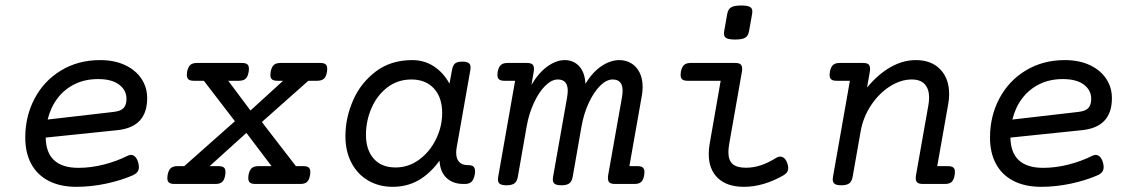

<svg xmlns="http://www.w3.org/2000/svg" viewBox="-20 -686 4237 716"><path d="M418.5 -200.7 150.4 -172.9Q152.3 -60.1 272.5 -60.1Q319.3 -60.1 367.7 -72.5Q416 -85 455.6 -105Q463.4 -108.4 467.8 -108.4Q486.3 -108.4 495.1 -81.1Q498 -70.8 498 -63.5Q498 -52.2 492.4 -44.9Q486.8 -37.6 475.1 -32.2Q431.6 -13.2 375.7 -1.2Q319.8 10.7 265.1 10.7Q204.6 10.7 161.6 -11.5Q118.7 -33.7 96.4 -75Q74.2 -116.2 74.2 -172.9Q74.2 -252.9 109.4 -319.1Q144.5 -385.3 208.3 -423.6Q272 -461.9 353 -461.9Q406.2 -461.9 446 -443.4Q485.8 -424.8 507.3 -392.6Q528.8 -360.4 528.8 -319.8Q528.8 -212.4 418.5 -200.7ZM403.3 -268.6Q430.2 -271.5 440.9 -283.2Q451.7 -294.9 451.7 -317.4Q451.7 -349.6 424.3 -370.4Q397 -391.1 345.7 -391.1Q296.4 -391.1 257.8 -371.8Q219.2 -352.5 193.8 -318.6Q168.5 -284.7 157.7 -240.2Z M1200.2 -429.7Q1200.2 -422.4 1199.2 -418Q1196.3 -399.9 1187.7 -392.3Q1179.2 -384.8 1162.6 -384.8H1129.9L956.5 -231L1083.5 -66.4H1111.3Q1125 -66.4 1131.1 -61.5Q1137.2 -56.6 1137.2 -44.9Q1137.2 -37.6 1136.2 -33.2Q1133.3 -15.1 1125 -7.6Q1116.7 0 1100.1 0H932.1Q918.5 0 912.1 -5.1Q905.8 -10.3 905.8 -22Q905.8 -25.4 906.7 -33.2Q910.2 -51.3 918.5 -58.8Q926.8 -66.4 943.4 -66.4H992.7L898.9 -190.4L761.7 -66.4H794.9Q808.6 -66.4 814.7 -61.5Q820.8 -56.6 820.8 -44.9Q820.8 -37.6 819.8 -33.2Q816.9 -15.1 808.6 -7.6Q800.3 0 783.7 0H630.4Q616.7 0 610.4 -5.1Q604 -10.3 604 -22Q604 -25.4 605 -33.2Q608.4 -51.3 616.7 -58.8Q625 -66.4 641.6 -66.4H667L856 -233.9L740.2 -384.8H702.6Q689 -384.8 682.9 -389.9Q676.8 -395 676.8 -406.7Q676.8 -409.2 677.7 -418Q681.2 -436 689.5 -443.6Q697.8 -451.2 714.4 -451.2H882.3Q896 -451.2 902.1 -446.3Q908.2 -441.4 908.2 -429.7Q908.2 -422.4 907.2 -418Q904.3 -399.9 895.8 -392.3Q887.2 -384.8 870.6 -384.8H831.1L914.1 -273.9L1035.6 -384.8H1014.2Q1000.5 -384.8 994.4 -389.9Q988.3 -395 988.3 -406.7Q988.3 -409.2 989.3 -418Q992.7 -436 1001 -443.6Q1009.3 -451.2 1025.9 -451.2H1174.3Q1188 -451.2 1194.1 -446.3Q1200.2 -441.4 1200.2 -429.7Z M1751.5 -47.4Q1751.5 -40 1750.5 -35.2Q1746.6 -16.1 1738.3 -8.1Q1730 0 1713.4 0H1708Q1668.9 0 1645 -22.7Q1621.1 -45.4 1619.1 -86.9Q1584 -38.6 1541 -13.9Q1498 10.7 1444.3 10.7Q1393.6 10.7 1353.5 -12.5Q1313.5 -35.6 1290.8 -78.6Q1268.1 -121.6 1268.1 -178.7Q1268.1 -245.6 1296.4 -311Q1324.7 -376.5 1381.1 -419.2Q1437.5 -461.9 1517.1 -461.9Q1562.5 -461.9 1598.1 -438.5Q1633.8 -415 1656.2 -374L1665.5 -424.3Q1668.5 -441.9 1676.5 -449Q1684.6 -456.1 1703.6 -456.1H1704.6Q1720.7 -456.1 1727.8 -450.9Q1734.9 -445.8 1734.9 -434.6Q1734.9 -432.1 1733.9 -424.3L1683.1 -136.2Q1681.2 -127 1681.2 -116.7Q1681.2 -93.8 1692.4 -82Q1703.6 -70.3 1723.1 -70.3H1725.6Q1739.3 -70.3 1745.4 -64.9Q1751.5 -59.6 1751.5 -47.4ZM1628.9 -264.2Q1628.9 -323.2 1597.9 -356.4Q1566.9 -389.6 1514.2 -389.6Q1462.9 -389.6 1424.3 -359.9Q1385.7 -330.1 1365.2 -282.5Q1344.7 -234.9 1344.7 -183.1Q1344.7 -127.4 1373.5 -94.5Q1402.3 -61.5 1455.1 -61.5Q1503.9 -61.5 1543.7 -91.1Q1583.5 -120.6 1606.2 -167.5Q1628.9 -214.4 1628.9 -264.2Z M2383.3 -44.4Q2383.3 -42 2382.3 -33.2Q2379.4 -15.1 2371.1 -7.6Q2362.8 0 2346.2 0H2273.4Q2259.8 0 2253.4 -4.9Q2247.1 -9.8 2247.1 -21.5Q2247.1 -28.8 2248 -33.2L2299.3 -322.3Q2301.8 -337.9 2301.8 -347.7Q2301.8 -389.6 2264.6 -389.6Q2241.7 -389.6 2218 -366.2Q2194.3 -342.8 2175.5 -302.2Q2156.7 -261.7 2148.4 -213.4L2115.7 -26.9Q2112.8 -9.8 2103.3 -2.4Q2093.8 4.9 2074.2 4.9H2073.2Q2056.2 4.9 2048.8 -0.2Q2041.5 -5.4 2041.5 -17.1Q2041.5 -19 2042.5 -26.9L2094.7 -322.3Q2097.2 -337.9 2097.2 -347.7Q2097.2 -389.6 2060.1 -389.6Q2037.1 -389.6 2013.4 -366.2Q1989.7 -342.8 1970.9 -302.2Q1952.1 -261.7 1943.8 -213.4L1911.1 -26.9Q1908.2 -9.8 1898.7 -2.4Q1889.2 4.9 1869.6 4.9H1868.7Q1851.6 4.9 1844.2 -0.2Q1836.9 -5.4 1836.9 -17.1Q1836.9 -19 1837.9 -26.9L1900.9 -384.8H1860.8Q1847.2 -384.8 1841.1 -389.9Q1835 -395 1835 -406.7Q1835 -409.2 1835.9 -418Q1839.4 -436 1847.7 -443.6Q1856 -451.2 1872.6 -451.2H1945.3Q1959 -451.2 1965.1 -446.3Q1971.2 -441.4 1971.2 -429.7Q1971.2 -422.4 1970.2 -418L1961.9 -369.6Q1988.8 -415 2021.7 -438.5Q2054.7 -461.9 2085.9 -461.9Q2118.7 -461.9 2139.9 -439Q2161.1 -416 2163.1 -373.5Q2189.9 -417.5 2223.4 -439.7Q2256.8 -461.9 2289.6 -461.9Q2314 -461.9 2333.7 -450.2Q2353.5 -438.5 2365 -415.8Q2376.5 -393.1 2376.5 -361.3Q2376.5 -343.8 2373 -326.2L2327.1 -66.4H2357.4Q2371.1 -66.4 2377.2 -61.3Q2383.3 -56.2 2383.3 -44.4Z M2785.6 -643.1Q2785.6 -640.6 2784.7 -633.8L2773.4 -570.3Q2770.5 -552.7 2759.5 -545.7Q2748.5 -538.6 2721.7 -538.6Q2698.2 -538.6 2689 -543.7Q2679.7 -548.8 2679.7 -561Q2679.7 -563.5 2680.7 -570.3L2691.9 -633.8Q2694.8 -651.4 2706.1 -658.4Q2717.3 -665.5 2744.1 -665.5Q2767.1 -665.5 2776.4 -660.4Q2785.6 -655.3 2785.6 -643.1ZM2747.6 -429.7Q2747.6 -422.4 2746.6 -418L2699.7 -151.4Q2696.3 -130.9 2696.3 -119.1Q2696.3 -88.4 2711.9 -74.5Q2727.5 -60.5 2761.7 -60.5Q2789.6 -60.5 2817.1 -69.6Q2844.7 -78.6 2875 -97.7Q2882.3 -102.1 2889.6 -102.1Q2897.5 -102.1 2904.3 -96.2Q2911.1 -90.3 2915.5 -78.6Q2919.4 -68.8 2919.4 -59.1Q2919.4 -42 2900.9 -31.7Q2826.2 10.7 2754.4 10.7Q2691.4 10.7 2657.2 -21.7Q2623 -54.2 2623 -111.8Q2623 -131.3 2626.5 -149.9L2667.5 -384.8H2543.9Q2530.3 -384.8 2524.2 -389.9Q2518.1 -395 2518.1 -406.7Q2518.1 -409.2 2519 -418Q2522.5 -436 2530.8 -443.6Q2539.1 -451.2 2555.7 -451.2H2721.7Q2735.4 -451.2 2741.5 -446.3Q2747.6 -441.4 2747.6 -429.7Z M3519.5 -335Q3519.5 -316.4 3516.1 -297.9L3475.1 -66.4H3515.1Q3528.8 -66.4 3534.9 -61.5Q3541 -56.6 3541 -44.9Q3541 -37.6 3540 -33.2Q3537.1 -15.1 3528.8 -7.6Q3520.5 0 3503.9 0H3421.4Q3407.7 0 3401.4 -4.9Q3395 -9.8 3395 -21.5Q3395 -28.8 3396 -33.2L3442.4 -295.4Q3444.8 -311 3444.8 -321.8Q3444.8 -354 3428.7 -371.8Q3412.6 -389.6 3379.9 -389.6Q3338.9 -389.6 3298.1 -363.5Q3257.3 -337.4 3228 -293Q3198.7 -248.5 3189.5 -196.3L3159.7 -26.9Q3156.7 -9.8 3147.2 -2.4Q3137.7 4.9 3118.2 4.9H3117.2Q3100.1 4.9 3092.8 -0.2Q3085.4 -5.4 3085.4 -17.1Q3085.4 -19 3086.4 -26.9L3149.4 -384.8H3099.6Q3085.9 -384.8 3079.8 -389.9Q3073.7 -395 3073.7 -406.7Q3073.7 -409.2 3074.7 -418Q3078.1 -436 3086.4 -443.6Q3094.7 -451.2 3111.3 -451.2H3198.7Q3212.4 -451.2 3218.5 -446.3Q3224.6 -441.4 3224.6 -429.7Q3224.6 -422.4 3223.6 -418L3213.4 -359.4Q3254.4 -409.2 3300.8 -435.5Q3347.2 -461.9 3395 -461.9Q3453.1 -461.9 3486.3 -427.5Q3519.5 -393.1 3519.5 -335Z M4016.1 -200.7 3748 -172.9Q3750 -60.1 3870.1 -60.1Q3917 -60.1 3965.3 -72.5Q4013.7 -85 4053.2 -105Q4061 -108.4 4065.4 -108.4Q4084 -108.4 4092.8 -81.1Q4095.7 -70.8 4095.7 -63.5Q4095.7 -52.2 4090.1 -44.9Q4084.5 -37.6 4072.8 -32.2Q4029.3 -13.2 3973.4 -1.2Q3917.5 10.7 3862.8 10.7Q3802.2 10.7 3759.3 -11.5Q3716.3 -33.7 3694.1 -75Q3671.9 -116.2 3671.9 -172.9Q3671.9 -252.9 3707 -319.1Q3742.2 -385.3 3805.9 -423.6Q3869.6 -461.9 3950.7 -461.9Q4003.9 -461.9 4043.7 -443.4Q4083.5 -424.8 4105 -392.6Q4126.5 -360.4 4126.5 -319.8Q4126.5 -212.4 4016.1 -200.7ZM4001 -268.6Q4027.8 -271.5 4038.6 -283.2Q4049.3 -294.9 4049.3 -317.4Q4049.3 -349.6 4022 -370.4Q3994.6 -391.1 3943.4 -391.1Q3894 -391.1 3855.5 -371.8Q3816.9 -352.5 3791.5 -318.6Q3766.1 -284.7 3755.4 -240.2Z"/></svg>

Font: Courier Prime
Style: Italic
Weight: 400
Italic angle: -10°
Designer: Alan Dague-Greene
Foundry: Quote-Unquote Apps
Version: Version 3.018